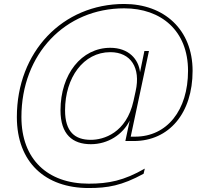

<svg xmlns="http://www.w3.org/2000/svg" viewBox="-20 -764 1025 968"><path d="M612 -53H654C833 -53 951 -194 951 -407C951 -615 807 -744 606 -744C295 -744 65 -502 65 -174C65 54 208 184 427 184C523 184 594 172 704 112L710 86C604 147 527 162 427 162C220 162 88 39 88 -174C88 -491 308 -722 606 -722C793 -722 928 -609 928 -407C928 -208 822 -75 661 -75H639L731 -507H708L686 -400C679 -465 629 -523 536 -523C391 -523 285 -390 285 -208C285 -86 346 -37 438 -37C525 -37 599 -86 634 -156ZM308 -208C308 -373 401 -501 536 -501C640 -501 690 -422 664 -305L653 -255C617 -93 502 -59 438 -59C358 -59 308 -99 308 -208Z"/></svg>

Font: Nacelle Thin
Style: Italic
Weight: 100
Italic angle: -12°
Designer: Sora Sagano
Foundry: Sora Sagano
Version: Version 1.000;FEAKit 1.0